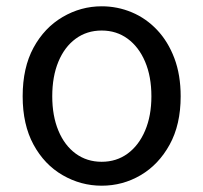

<svg xmlns="http://www.w3.org/2000/svg" viewBox="-20 -577 646 610"><path d="M303 13Q237 13 179 -20.5Q121 -54 86.5 -117.5Q52 -181 52 -271Q52 -362 86.5 -425.5Q121 -489 179 -523Q237 -557 303 -557Q353 -557 398.5 -538Q444 -519 479 -482Q514 -445 534 -392Q554 -339 554 -271Q554 -181 519 -117.5Q484 -54 427 -20.5Q370 13 303 13ZM303 -63Q350 -63 385.5 -89Q421 -115 441 -162Q461 -209 461 -271Q461 -334 441 -381Q421 -428 385.5 -454Q350 -480 303 -480Q256 -480 220.5 -454Q185 -428 165.5 -381Q146 -334 146 -271Q146 -209 165.5 -162Q185 -115 220.5 -89Q256 -63 303 -63Z"/></svg>

Font: Noto Sans HK
Style: Regular
Weight: 400
Designer: Ryoko NISHIZUKA 西塚涼子 (kana, bopomofo & ideographs); Paul D. Hunt (Latin, Greek & Cyrillic); Sandoll Communications 산돌커뮤니
Foundry: Adobe
Version: Version 2.004-H2;hotconv 1.0.118;makeotfexe 2.5.65603